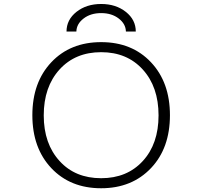

<svg xmlns="http://www.w3.org/2000/svg" viewBox="-20 -958 1040 988"><path d="M757.8 -93.8Q659.2 10.7 500.5 10.7Q341.8 10.7 244.1 -92.8Q146.5 -196.3 146.5 -365.2Q146.5 -534.2 244.1 -637.7Q341.8 -741.2 500.5 -741.2Q659.2 -741.2 756.8 -637.7Q854.5 -534.2 854.5 -365.2Q854.5 -196.3 757.8 -93.8ZM287.1 -128.9Q367.2 -41 500.5 -41Q633.8 -41 714.8 -129.4Q795.9 -217.8 795.9 -364.3Q795.9 -510.7 714.8 -600.1Q633.8 -689.5 500.5 -689.5Q367.2 -689.5 286.1 -600.1Q205.1 -510.7 205.1 -364.3Q205.1 -217.8 287.1 -128.9ZM678.7 -795.9H627.9Q627 -835 590.8 -862.8Q554.7 -890.6 500.5 -890.6Q446.3 -890.6 410.2 -862.8Q374 -835 373 -795.9H322.3Q322.3 -856.4 373.5 -897Q424.8 -937.5 500.5 -937.5Q576.2 -937.5 627.4 -897Q678.7 -856.4 678.7 -795.9Z"/></svg>

Font: GenEi Gothic M Light
Style: Regular
Weight: 300
Designer: o_tamon (Modified); [Source Han Sans]
Ryoko NISHIZUKA  (kana & ideographs); Paul D. Hunt (Latin, Greek & Cyrillic); Wenl
Version: Version 1.1a;Original Version 1.004